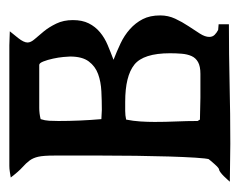

<svg xmlns="http://www.w3.org/2000/svg" viewBox="-71 -444 513 411"><g transform="rotate(-90 185.5 -238.5)"><path d="M36 -475H294L324 -474Q319 -468 309.5 -456Q300 -444 300 -436Q300 -429 307.5 -420.5Q315 -412 324 -401Q333 -390 340.5 -374.5Q348 -359 348 -339Q348 -319 341 -305Q334 -291 322 -281Q310 -271 294.5 -264.5Q279 -258 263 -252Q281 -245 298 -237Q315 -229 328.5 -217Q342 -205 350 -189.5Q358 -174 358 -152Q358 -135 351 -120Q344 -105 335 -91.5Q326 -78 319 -67Q312 -56 312 -47Q312 -40 316.5 -35.5Q321 -31 327 -28L339 -27V-5Q275 -5 211 -3.5Q147 -2 83 -2L2 -3Q3 -4 6.5 -8Q10 -12 14 -16Q18 -20 22 -23Q26 -26 28 -26Q31 -26 39.5 -35.5Q48 -45 50 -48V-47Q52 -53 53.5 -77Q55 -101 56 -133.5Q57 -166 57.5 -204Q58 -242 58 -277Q58 -312 58 -339.5Q58 -367 58 -379Q58 -402 55.5 -413Q53 -424 47.5 -431.5Q42 -439 33 -447Q24 -455 11 -472Q17 -473 23.5 -474Q30 -475 36 -475ZM160 -411Q148 -411 136 -408Q133 -399 132.5 -389.5Q132 -380 132 -370Q132 -347 133 -324Q134 -301 136 -278L156 -277Q175 -277 195.5 -278Q216 -279 232.5 -285Q249 -291 259.5 -305Q270 -319 270 -345Q270 -349 269 -359.5Q268 -370 265.5 -381.5Q263 -393 259.5 -402Q256 -411 252 -411ZM136 -230 135 -225 128 -224ZM173 -227Q163 -227 153.5 -227Q144 -227 135 -225Q132 -210 131 -194.5Q130 -179 130 -164Q130 -141 131 -118Q132 -95 132 -72L135 -67L182 -66H233Q249 -66 258 -71Q267 -76 271 -85Q275 -94 276 -106Q277 -118 277 -131Q277 -188 252.5 -207.5Q228 -227 173 -227Z"/></g></svg>

Font: Germanica
Style: Regular
Weight: 400
Designer: Peter Wiegel
Foundry: Peter Wiegel